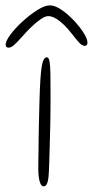

<svg xmlns="http://www.w3.org/2000/svg" viewBox="-80 -654 337 697"><path d="M78.5 22.5Q71.5 22.5 67 12.8Q62.5 3 60.8 -11Q59 -25 59 -38.5Q59 -50.5 59.2 -66.8Q59.5 -83 59.8 -103.2Q60 -123.5 60.2 -146Q60.5 -168.5 61 -193Q61.5 -217.5 62.2 -243Q63 -268.5 63.5 -293.5Q66 -380 71.5 -413Q77 -446 90 -446Q97 -446 99.8 -431.2Q102.5 -416.5 103 -385Q103.5 -353.5 103.5 -302.5Q103.5 -278 103.2 -252.2Q103 -226.5 102.5 -201Q102 -175.5 101.2 -151.5Q100.5 -127.5 100 -105.5Q99.5 -83.5 98.8 -65Q98 -46.5 97.5 -32.5Q97 -9.5 92.8 6.5Q88.5 22.5 78.5 22.5ZM-49 -481Q-59.5 -481 -59.5 -492Q-59.5 -505 -42 -528.5Q-24.5 -552 2 -576.2Q28.5 -600.5 55.5 -617.5Q82.5 -634.5 101 -634.5Q119.5 -634.5 142.8 -618.8Q166 -603 187.8 -580Q209.5 -557 223.5 -534.8Q237.5 -512.5 237.5 -499.5Q237.5 -494 235 -490.8Q232.5 -487.5 228.5 -487.5Q218.5 -487.5 208.5 -498Q198.5 -508.5 179.5 -533Q167 -549.5 152.2 -563.8Q137.5 -578 122.8 -586.8Q108 -595.5 95 -595.5Q84 -595.5 68 -584.5Q52 -573.5 34.2 -556.5Q16.5 -539.5 0 -520.5Q-20.5 -497.5 -30.5 -489.2Q-40.5 -481 -49 -481Z"/></svg>

Font: Gluten Thin
Style: Regular
Weight: 100
Designer: Tyler Finck
Foundry: Etcetera Type Company
Version: Version 1.300